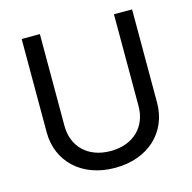

<svg xmlns="http://www.w3.org/2000/svg" viewBox="-108 -835 955 955"><g transform="rotate(-15 370.0 -357.0)"><path d="M561.1 -727.3V-254.3C561.1 -149.5 489 -74.2 370.4 -74.2C251.4 -74.2 179.7 -149.5 179.7 -254.3V-727.3H85.9V-246.4C85.9 -96.6 198.2 12.4 370.4 12.4C542.3 12.4 654.5 -96.6 654.5 -246.4V-727.3Z"/></g></svg>

Font: Margiela Sans Text
Style: Regular
Weight: 400
Designer: Stefan Endress, Andreas Faust
Version: Version 1.100;FEAKit 1.0